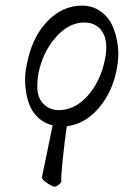

<svg xmlns="http://www.w3.org/2000/svg" viewBox="-20 -447 445 689"><path d="M76.2 -215.8Q94.2 -311.5 148.7 -369.1Q203.1 -426.8 274.4 -426.8Q310.5 -426.8 338.9 -407.7Q367.2 -388.7 382.3 -356.9Q397.5 -325.2 402.8 -283.4Q408.2 -241.7 398.4 -196.3Q382.8 -115.2 333.5 -58.3Q284.2 -1.5 219.7 5.9Q211.4 63.5 204.8 128.4Q198.2 193.4 200.2 206.1Q187 222.7 174.8 222.7Q168.5 222.7 148.7 209.7Q128.9 196.8 130.9 187.5L168.9 2.9Q138.2 -4.4 116 -25.6Q93.8 -46.9 83.5 -76.4Q73.2 -106 70.6 -142.3Q67.9 -178.7 76.2 -215.8ZM118.2 -184.6Q111.8 -147.5 114.7 -121.8Q117.7 -96.2 130.1 -80.8Q142.6 -65.4 157.7 -58.6Q172.9 -51.8 191.4 -51.8Q249 -51.8 295.4 -104.2Q341.8 -156.7 357.4 -237.3Q369.1 -296.9 348.1 -331.5Q327.1 -366.2 282.2 -366.2Q226.1 -366.2 179.4 -312.3Q132.8 -258.3 118.2 -184.6Z"/></svg>

Font: Crimson
Style: Italic
Weight: 400
Italic angle: -11°
Version: Version 0.8